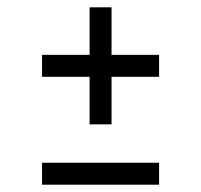

<svg xmlns="http://www.w3.org/2000/svg" viewBox="-20 -505 550 525"><path d="M225 -485H285V-355H415V-295H285V-165H225V-295H95V-355H225ZM415 -60V0H95V-60Z"/></svg>

Font: Unica One
Style: Regular
Weight: 400
Designer: Eduardo Rodriguez Tunni
Foundry: Eduardo Rodriguez Tunni
Version: Version 1.001